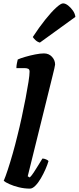

<svg xmlns="http://www.w3.org/2000/svg" viewBox="-20 -1116 466 1136"><path d="M157 0Q124 0 91.5 -8Q59 -16 35 -27Q11 -38 2 -46Q12 -69 26 -111.5Q40 -154 55 -206.5Q70 -259 83 -313Q96 -364 108.5 -422Q121 -480 131.5 -534.5Q142 -589 148.5 -631Q155 -673 155 -692Q155 -705 147 -709Q139 -713 125 -713H77Q77 -727 80 -741.5Q83 -756 85 -764Q100 -771 129 -779.5Q158 -788 188.5 -794Q219 -800 240 -800Q269 -800 287.5 -780Q306 -760 306 -734Q306 -730 301.5 -710.5Q297 -691 291 -667L144 -73L156 -66Q166 -75 179.5 -95.5Q193 -116 207 -139Q221 -162 231 -178Q241 -178 252.5 -173Q264 -168 267 -163Q261 -142 249 -114.5Q237 -87 221.5 -60.5Q206 -34 189 -17Q172 0 157 0ZM216 -864Q201 -868 190 -878.5Q179 -889 174 -897Q212 -955 248 -1000Q284 -1045 312 -1070.5Q340 -1096 353 -1096Q367 -1096 383 -1083.5Q399 -1071 411.5 -1053Q424 -1035 426 -1016Z"/></svg>

Font: Texturina Black
Style: Italic
Weight: 900
Italic angle: -11°
Designer: Guillermo Torres Carreño
Foundry: Omnibus-Type
Version: Version 1.002; ttfautohint (v1.8.3)